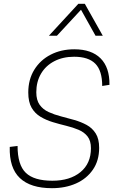

<svg xmlns="http://www.w3.org/2000/svg" viewBox="-20 -978 593 1005"><path d="M252 7Q140 7 84 -46Q28 -99 31 -209L72 -214Q72 -115 115 -73.5Q158 -32 254 -32Q346 -32 401 -77Q456 -122 456 -202Q456 -241 438.5 -263.5Q421 -286 391.5 -298.5Q362 -311 327 -319.5Q292 -328 257 -338.5Q222 -349 192.5 -366.5Q163 -384 145.5 -414Q128 -444 128 -494Q128 -562 159.5 -613Q191 -664 245.5 -692Q300 -720 369 -720Q459 -720 506.5 -672.5Q554 -625 553 -534L515 -528Q515 -608 479 -644.5Q443 -681 368 -681Q309 -681 264 -657.5Q219 -634 194.5 -592Q170 -550 170 -495Q170 -454 187.5 -429.5Q205 -405 234.5 -391.5Q264 -378 299 -369Q334 -360 369 -350Q404 -340 433.5 -324Q463 -308 481 -279.5Q499 -251 499 -204Q499 -137 466 -89.5Q433 -42 377.5 -17.5Q322 7 252 7ZM518 -791H480L404 -927L278 -791H236L390 -958H424Z"/></svg>

Font: Livvic ExtraLight
Style: Italic
Weight: 275
Italic angle: -10°
Designer: Jacques Le Bailly, Baron von Fonthausen
Version: Version 1.001; ttfautohint (v1.8.2)